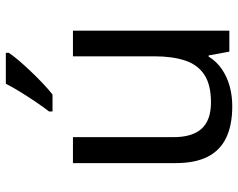

<svg xmlns="http://www.w3.org/2000/svg" viewBox="-99 -707 816 658"><g transform="rotate(-90 309.0 -378.0)"><path d="M533 -536V0H461L448 -71H444Q427 -43 400 -25Q373 -7 341 1.5Q309 10 274 10Q210 10 166.5 -10.5Q123 -31 101 -74Q79 -117 79 -185V-536H168V-191Q168 -127 197 -95Q226 -63 287 -63Q347 -63 381.5 -85.5Q416 -108 430.5 -151.5Q445 -195 445 -257V-536ZM457 -756Q448 -742 431 -722Q414 -702 393.5 -680.5Q373 -659 352.5 -639.5Q332 -620 314 -606H256V-618Q271 -637 288.5 -663Q306 -689 323 -716.5Q340 -744 351 -766H457Z"/></g></svg>

Font: Noto Sans Lao Looped
Style: Regular
Weight: 400
Designer: Mark Frömberg, Ben Mitchell
Foundry: The Fontpad Ltd
Version: Version 1.001